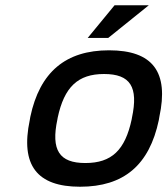

<svg xmlns="http://www.w3.org/2000/svg" viewBox="-20 -700 635 729"><path d="M95 -256 93 -244C57 -73 120 9 284 9C450 9 547 -73 583 -244L585 -256C622 -427 560 -509 394 -509C230 -509 131 -427 95 -256ZM198 -247 199 -253C224 -370 276 -419 375 -419C475 -419 506 -370 481 -253L480 -247C455 -130 404 -81 304 -81C205 -81 173 -130 198 -247ZM313 -556H391L545 -680H415Z"/></svg>

Font: LT Wave Text Medium Italic
Style: Regular
Weight: 500
Designer: Daniel Lyons
Version: Version 2.5 (Glyphs App)